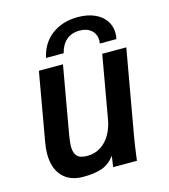

<svg xmlns="http://www.w3.org/2000/svg" viewBox="-113 -843 826 940"><g transform="rotate(-15 300.0 -373.0)"><path d="M368.5 -754.5Q416.5 -754.5 452.5 -738.8Q488.5 -723 507.8 -695Q527 -667 527 -631.5Q527 -616 523.5 -601.5H439.5Q441 -610 441 -618Q441 -649 419 -668.8Q397 -688.5 359.5 -688.5Q318.5 -688.5 292.2 -665.2Q266 -642 256.5 -601.5H167Q182.5 -673.5 236.2 -714Q290 -754.5 368.5 -754.5ZM50.5 -145.5Q50.5 -172.5 55.5 -200.5L117 -550H239L178.5 -206.5Q172.5 -170.5 172.5 -150.5Q172.5 -118.5 187.2 -102.2Q202 -86 238.5 -86Q278 -86 308 -105.8Q338 -125.5 356.5 -158.5Q375 -191.5 382 -231.5L438 -550H560L483 -114.5Q476 -73.5 472 -40.5Q472.5 -46 466.5 0H346L354 -55.5Q325.5 -18 288.2 -5Q251 8 193 8Q125.5 8 88 -32.5Q50.5 -73 50.5 -145.5Z"/></g></svg>

Font: JuliaMono BoldItalic
Style: Regular
Weight: 700
Italic angle: -9°
Monospace: yes
Designer: cormullion
Foundry: corm
Version: Version 0.049; ttfautohint (v1.8.4)